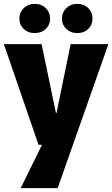

<svg xmlns="http://www.w3.org/2000/svg" viewBox="-21 -748 580 992"><path d="M-1 -520H194L268 -164H271L344 -520H539L277 224H86L196 0H178ZM158 -577Q124 -577 101.5 -598.5Q79 -620 79 -652Q79 -684 101.5 -706Q124 -728 158 -728Q193 -728 215.5 -706Q238 -684 238 -652Q238 -620 215.5 -598.5Q193 -577 158 -577ZM378 -577Q344 -577 321.5 -598.5Q299 -620 299 -652Q299 -684 321.5 -706Q344 -728 378 -728Q413 -728 435 -706Q457 -684 457 -652Q457 -620 435 -598.5Q413 -577 378 -577Z"/></svg>

Font: Murecho ExtraBold
Style: Regular
Weight: 800
Designer: Neil Summerour
Foundry: Positype
Version: Version 1.010; ttfautohint (v1.8.3)